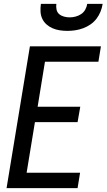

<svg xmlns="http://www.w3.org/2000/svg" viewBox="-20 -975 552 995"><path d="M14 0 135 -735H503L490 -655H213L175 -422H396L382 -342H161L118 -80H395L382 0ZM329 -815Q309 -815 289.5 -818Q270 -821 252.5 -828.5Q235 -836 221 -848.5Q207 -861 199 -878Q191 -895 190 -915Q189 -935 192 -955H272Q270 -940 273 -925.5Q276 -911 286.5 -902Q297 -893 311.5 -889Q326 -885 341 -885Q356 -885 371.5 -889Q387 -893 400.5 -902Q414 -911 422 -925.5Q430 -940 432 -955H512Q509 -935 501 -915Q493 -895 480 -878Q467 -861 449 -848.5Q431 -836 410.5 -828.5Q390 -821 369.5 -818Q349 -815 329 -815Z"/></svg>

Font: Iosevka Curly Medium
Style: Italic
Weight: 500
Italic angle: -9°
Monospace: yes
Designer: Belleve Invis
Foundry: Belleve Invis
Version: Version 22.1.2; ttfautohint (v1.8.4)